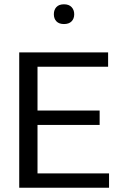

<svg xmlns="http://www.w3.org/2000/svg" viewBox="-20 -887 552 907"><path d="M450.7 -364.7V-296.9H157.2V-67.9H495.1V0H70.8V-639.6H490.7V-571.8H157.2V-364.7ZM318.1 -786.1Q305.7 -773.4 282.2 -773.4Q258.8 -773.4 246.6 -786.1Q234.4 -798.8 234.4 -819.8Q234.4 -840.8 246.6 -853.8Q258.8 -866.7 282.2 -866.7Q305.7 -866.7 318.1 -853.5Q330.6 -840.3 330.6 -819.6Q330.6 -798.8 318.1 -786.1Z"/></svg>

Font: Yantramanav
Style: Regular
Weight: 400
Version: Version 1.001;PS 1.0;hotconv 1.0.72;makeotf.lib2.5.5900; ttf